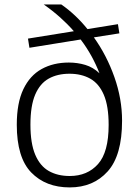

<svg xmlns="http://www.w3.org/2000/svg" viewBox="-20 -828 621 858"><path d="M291.5 9.5Q184.5 9.5 119.8 -57Q55 -123.5 55 -270.5Q55 -367.5 84.2 -429Q113.5 -490.5 166 -519.5Q218.5 -548.5 287.5 -548.5Q326 -548.5 361 -538Q396 -527.5 424.5 -500.5Q409.5 -539.5 388.8 -577.2Q368 -615 340.5 -651.5L111.5 -614.5L105 -655.5L310 -688.5Q282.5 -720 249 -750Q215.5 -780 175.5 -808H254Q317.5 -764 371 -698L507 -720L513.5 -679L399.5 -661Q457 -580.5 491.2 -483.5Q525.5 -386.5 525.5 -288.5Q525.5 -133.5 461.2 -62Q397 9.5 291.5 9.5ZM291.5 -41.5Q370.5 -41.5 418 -94.8Q465.5 -148 465.5 -269.5Q465.5 -354 444 -404.2Q422.5 -454.5 383.2 -476.5Q344 -498.5 290.5 -498.5Q237 -498.5 197.8 -476.8Q158.5 -455 137.2 -405Q116 -355 116 -271.5Q116 -187 137.5 -136.5Q159 -86 198.2 -63.8Q237.5 -41.5 291.5 -41.5Z"/></svg>

Font: Encode Sans Semi Expanded Light
Style: Regular
Weight: 300
Width: 6
Designer: Multiple Designers
Foundry: Impallari Type
Version: Version 3.000; ttfautohint (v1.8.3) -l 8 -r 50 -G 200 -x 14 